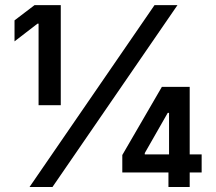

<svg xmlns="http://www.w3.org/2000/svg" viewBox="-20 -748 864 768"><path d="M223.1 -727.5V-327.1H134.3V-653.3H129.9L38.1 -582.5V-666.5L118.2 -727.5ZM98.1 0 598.1 -727.5H689.9L189.9 0ZM469.2 -58.1V-127.9L627.4 -400.4H688.5V-296.4H650.9L559.1 -135.7V-130.4H786.6V-58.1ZM653.8 0V-78.6L656.2 -110.4V-400.4H738.8V0Z"/></svg>

Font: Inter Cardless
Style: Medium
Weight: 500
Designer: Rasmus Andersson
Foundry: rsms
Version: Version 4.001;git-9221beed3